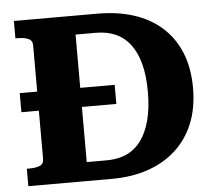

<svg xmlns="http://www.w3.org/2000/svg" viewBox="-51 -766 922 822"><g transform="rotate(-5 410.0 -355.0)"><path d="M36 -400H444V-318H36ZM38 -635V-710H397Q482 -710 551.5 -688Q621 -666 671.5 -621.5Q722 -577 749.5 -511Q777 -445 777 -358Q777 -271 749.5 -204.5Q722 -138 671.5 -92.5Q621 -47 551.5 -23.5Q482 0 397 0H38V-75H50Q76 -75 93.5 -82Q111 -89 111 -111V-599Q111 -620 93.5 -627.5Q76 -635 50 -635ZM383 -629H296V-81H383Q431 -81 468 -98Q505 -115 530.5 -150Q556 -185 569.5 -237Q583 -289 583 -358Q583 -427 569.5 -478Q556 -529 530.5 -562.5Q505 -596 468 -612.5Q431 -629 383 -629Z"/></g></svg>

Font: Roboto Serif 20pt
Style: Bold
Weight: 700
Version: Version 1.008